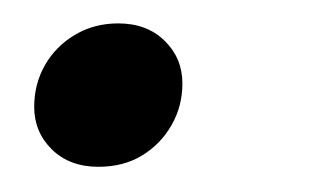

<svg xmlns="http://www.w3.org/2000/svg" viewBox="-20 -132 258 160"><path d="M78.5 -112.5Q102.5 -112.5 117.2 -98Q132 -83.5 132 -62.5Q132 -43.5 123 -27.8Q114 -12 98.5 -2.5Q83 7 62 7Q38 7 23.2 -7.5Q8.5 -22 8.5 -43Q8.5 -62 17.5 -77.8Q26.5 -93.5 42.5 -103Q58.5 -112.5 78.5 -112.5Z"/></svg>

Font: Newsreader 20pt
Style: Italic
Weight: 400
Italic angle: -17°
Version: Version 1.003